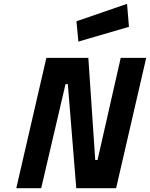

<svg xmlns="http://www.w3.org/2000/svg" viewBox="-20 -982 783 1002"><path d="M389 -765 379 -871 643 -962 653 -842ZM65 0 222 -680H441L477 -147H489L610 -680H743L586 0H378L334 -543H322L195 0Z"/></svg>

Font: Titillium Web
Style: Bold Italic
Weight: 700
Italic angle: -13°
Version: Version 1.002;PS 57.000;hotconv 1.0.70;makeotf.lib2.5.55311